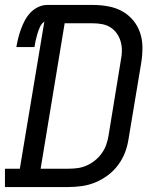

<svg xmlns="http://www.w3.org/2000/svg" viewBox="-30 -755 650 775"><path d="M-10 0V-74H50L149 -668Q137 -659 131 -645.5Q125 -632 121 -618.5Q117 -605 114 -592Q111 -579 109 -565H36Q39 -583 43.5 -601Q48 -619 54.5 -637Q61 -655 70 -672Q79 -689 92.5 -703.5Q106 -718 124 -726.5Q142 -735 160 -735H345Q376 -735 406.5 -729.5Q437 -724 462.5 -710Q488 -696 507 -673.5Q526 -651 535.5 -622.5Q545 -594 545 -563Q545 -532 540 -501L489 -195Q485 -167 475 -140.5Q465 -114 447.5 -90Q430 -66 406 -48Q382 -30 355.5 -19Q329 -8 301 -4Q273 0 246 0ZM246 -74Q265 -74 283.5 -76.5Q302 -79 320 -87Q338 -95 353.5 -107.5Q369 -120 380.5 -136Q392 -152 398.5 -170Q405 -188 408 -207L458 -513Q462 -532 462 -551Q462 -570 457 -587.5Q452 -605 441.5 -620Q431 -635 416 -644.5Q401 -654 382.5 -657.5Q364 -661 345 -661H231L134 -74Z"/></svg>

Font: Iosevka Slab Extended Oblique
Style: Regular
Weight: 400
Width: 7
Italic angle: -9°
Monospace: yes
Designer: Belleve Invis
Foundry: Belleve Invis
Version: Version 11.1.0; ttfautohint (v1.8.3)